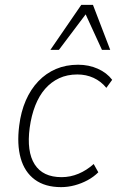

<svg xmlns="http://www.w3.org/2000/svg" viewBox="-20 -761 481 789"><path d="M231 8Q165 8 123 -23Q81 -54 65 -111Q49 -168 59 -245Q66 -302 86 -348Q106 -394 137.5 -427Q169 -460 210 -477.5Q251 -495 301 -495Q345 -495 382 -478.5Q419 -462 441 -433L417 -400Q395 -427 364.5 -441Q334 -455 298 -455Q256 -455 223 -439.5Q190 -424 165.5 -396Q141 -368 125 -327.5Q109 -287 102 -236Q89 -138 122.5 -85.5Q156 -33 233 -33Q269 -33 302.5 -47Q336 -61 365 -87L384 -53Q365 -34 340 -20.5Q315 -7 287 0.5Q259 8 231 8ZM187 -556 314 -741H362L433 -556H399L332 -702L222 -556Z"/></svg>

Font: Nunito Sans 10pt SemiCondensed ExtraLight
Style: Italic
Weight: 250
Width: 4
Italic angle: -9°
Designer: Vernon Adams
Foundry: Vernon Adams
Version: Version 3.101;gftools[0.9.27]